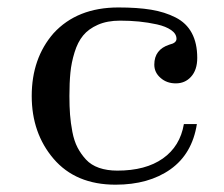

<svg xmlns="http://www.w3.org/2000/svg" viewBox="-20 -488 606 520"><path d="M293 12.2Q185.1 12.2 125 -58.1Q65.9 -127.4 65.9 -228Q65.9 -330.1 125 -397.9Q189 -467.8 300.8 -467.8Q352.5 -467.8 389.4 -461.7Q426.3 -455.6 455.6 -440.7Q484.9 -425.8 499.5 -398.4Q514.2 -371.1 514.2 -331.1Q514.2 -298.3 497.1 -279.8Q481 -262.2 456.1 -262.2Q431.6 -262.2 415 -276.9Q397.9 -291.5 397.9 -313Q397.9 -354 439 -367.2Q458 -371.6 458 -382.8Q458 -396.5 443.6 -406.5Q429.2 -416.5 405.3 -421.9Q381.3 -427.2 356.4 -429.7Q331.5 -432.1 305.2 -432.1Q270.5 -432.1 245.1 -420.9Q219.7 -409.7 205.1 -391.8Q190.4 -374 181.9 -346.2Q173.3 -318.4 170.7 -291.3Q168 -264.2 168 -228Q168 -199.7 169.7 -177.5Q171.4 -155.3 176 -130.9Q180.7 -106.4 189.9 -88.6Q199.2 -70.8 212.9 -55.9Q226.6 -41 248.3 -33.4Q270 -25.9 297.9 -25.9Q374.5 -25.9 421.1 -58.8Q467.8 -91.8 478 -151.9H513.2Q500.5 -71.3 441.7 -29.5Q382.8 12.2 293 12.2Z"/></svg>

Font: New Heterodox Mono
Style: Book
Weight: 400
Designer: Hao Chi Kiang <hello@hckiang.com>, Alexey Kryukov <alexios@thessalonica.org.ru>
Version: Version 0.0.3